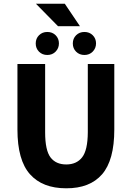

<svg xmlns="http://www.w3.org/2000/svg" viewBox="-20 -994 705 1026"><path d="M73.2 -651.9H221.2V-287.1Q221.2 -190.9 250 -152.8Q278.8 -115.2 334 -115.2Q389.2 -115.2 418.9 -153.3Q448.7 -191.4 449.2 -287.1V-651.9H590.8V-301.8Q590.8 -137.7 525.4 -62.5Q460 12.7 333.5 12.2Q207 12.2 140.1 -63Q73.2 -138.2 73.2 -301.8ZM277.3 -718.3Q259.8 -700.2 232.9 -700.2Q206.1 -700.2 188.5 -717.8Q170.9 -735.4 170.9 -761.7Q170.9 -788.1 188.5 -805.7Q206.1 -823.2 232.9 -823.2Q259.8 -823.2 277.3 -805.7Q294.9 -788.1 294.9 -762.2Q294.9 -736.3 277.3 -718.3ZM475.6 -718.3Q458 -700.2 431.2 -700.2Q404.3 -700.2 386.7 -717.8Q369.1 -735.4 369.1 -761.7Q369.1 -788.1 386.7 -805.7Q404.3 -823.2 431.2 -823.2Q458 -823.2 475.6 -805.7Q493.2 -788.1 493.2 -762.2Q493.2 -736.3 475.6 -718.3ZM407.2 -854H290L171.9 -974.1H326.2Z"/></svg>

Font: SourceSansPro-Bold
Style: Bold
Weight: 700
Designer: Paul D. Hunt
Foundry: Adobe Systems Incorporated
Version: Version 1.050;PS Version 1.000;hotconv 1.0.70;makeotf.lib2.5